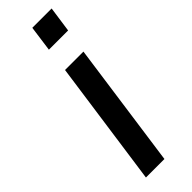

<svg xmlns="http://www.w3.org/2000/svg" viewBox="-247 -733 745 745"><g transform="rotate(-45 125.5 -361.0)"><path d="M123 -617 137.5 -722.5H243.5L228.5 -617ZM38.5 0 111.5 -517H212.5L140 0Z"/></g></svg>

Font: Public Sans Medium
Style: Italic
Weight: 500
Italic angle: -8°
Designer: The Public Sans project authors (U.S. Web Design System). Libre Franklin designed by Pablo Impallari and Rodrigo Fuenzal
Version: Version 1.007; ttfautohint (v1.8.1) -l 8 -r 50 -G 200 -x 14 